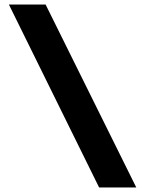

<svg xmlns="http://www.w3.org/2000/svg" viewBox="-20 -720 625 847"><path d="M19.2 -700H181.2L581.2 107H417.2Z"/></svg>

Font: Easer Grotesk Variable
Style: Regular
Weight: 400
Designer: Boardeaser, Bonnie Shaver-Troup, Thomas Jockin
Foundry: Lexend
Version: Version 1.001;Glyphs 3.1.2 (3151)